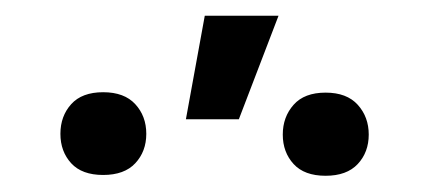

<svg xmlns="http://www.w3.org/2000/svg" viewBox="-20 -836 545 239"><path d="M234.9 -816.4H326.7L277.3 -687.5H211.4ZM55.2 -669.4Q55.2 -691.4 68.6 -706.3Q82 -721.2 108.4 -721.2Q134.8 -721.2 148.4 -706.3Q162.1 -691.4 162.1 -669.4Q162.1 -647.5 148.4 -632.8Q134.8 -618.2 108.4 -618.2Q82 -618.2 68.6 -632.8Q55.2 -647.5 55.2 -669.4ZM332 -668.5Q332 -690.4 345.5 -705.6Q358.9 -720.7 385.3 -720.7Q411.6 -720.7 425.3 -705.6Q439 -690.4 439 -668.5Q439 -646.5 425.3 -631.8Q411.6 -617.2 385.3 -617.2Q358.9 -617.2 345.5 -631.8Q332 -646.5 332 -668.5Z"/></svg>

Font: Nahid FD
Style: FD
Weight: 400
Foundry: DejaVu fonts team - Redesigned by Saber Rastikerdar
Version: Version 0.3.0